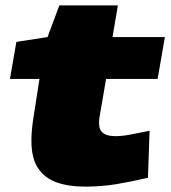

<svg xmlns="http://www.w3.org/2000/svg" viewBox="-20 -685 636 715"><path d="M537 -198 531 -23Q467 -8 412 1Q357 10 296 10Q235 10 190.5 -6Q146 -22 121.5 -59Q97 -96 97 -161Q97 -178 98.5 -197Q100 -216 103 -237L127 -391H17L41 -529L157 -547L201 -665H419L399 -547H594L567 -391H375L350 -245Q349 -239 349 -234Q349 -229 349 -224Q349 -178 409 -178Q434 -178 463.5 -183.5Q493 -189 537 -198Z"/></svg>

Font: Georama ExtraExtended ExtraBold
Style: Italic
Weight: 800
Width: 8
Italic angle: -9°
Designer: Jean-Baptiste Levee
Foundry: Production Type
Version: Version 1.000